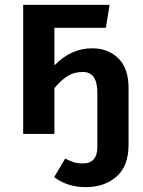

<svg xmlns="http://www.w3.org/2000/svg" viewBox="-20 -549 587 787"><path d="M331 218Q256 218 202 177L247 101Q269 112 284 116.5Q299 121 319 121Q379 121 379 54V-169Q379 -254 320 -254Q284 -254 257.5 -237.5Q231 -221 203 -188V0H75V-529H429L414 -435H203V-281Q271 -351 358 -351Q423 -351 465 -310Q507 -269 507 -187V43Q507 132 457.5 175Q408 218 331 218Z"/></svg>

Font: Trujillo Medium
Style: Regular
Weight: 500
Designer: Fira Sans original fonts by bBox Type GmbH, Carrois Corporate GbR, & Edenspiekermann AG / Changes by Cristiano Sobral
Foundry: Fira Sans original fonts by bBox Type GmbH, Carrois Corporate GbR, & Edenspiekermann AG / Changes by Cristiano Sobral
Version: Version 4.301;October 17, 2021;FontCreator 14.0.0.2814 64-bi